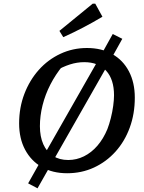

<svg xmlns="http://www.w3.org/2000/svg" viewBox="-20 -932 784 1044"><path d="M264 -49 184 92 133 65 214 -79ZM345 10Q266 10 207.5 -23.5Q149 -57 116.5 -118Q84 -179 84 -261Q84 -347 112.5 -421.5Q141 -496 191 -552Q241 -608 308.5 -639.5Q376 -671 453 -671Q532 -671 590.5 -638Q649 -605 681 -544Q713 -483 713 -401Q713 -313 685.5 -238Q658 -163 608 -107.5Q558 -52 491 -21Q424 10 345 10ZM351 -62Q396 -62 436.5 -82Q477 -102 509.5 -139.5Q542 -177 564 -230Q574 -256 582.5 -289.5Q591 -323 595.5 -356Q600 -389 600 -414Q600 -500 557.5 -547Q515 -594 438 -594Q399 -594 360 -581.5Q321 -569 280 -545L320 -573Q282 -527 254 -472.5Q226 -418 211.5 -360Q197 -302 197 -246Q197 -189 215.5 -147.5Q234 -106 268.5 -84Q303 -62 351 -62ZM524 -623 593 -747 645 -721 575 -595ZM214 -79 524 -623 575 -595 264 -49ZM324 -730 303 -764 484 -912H498L537 -841Q485 -810 432.5 -782.5Q380 -755 324 -730Z"/></svg>

Font: Piazzolla Thin SemiBold
Style: Italic
Weight: 600
Italic angle: -11.3°
Version: Version 2.005